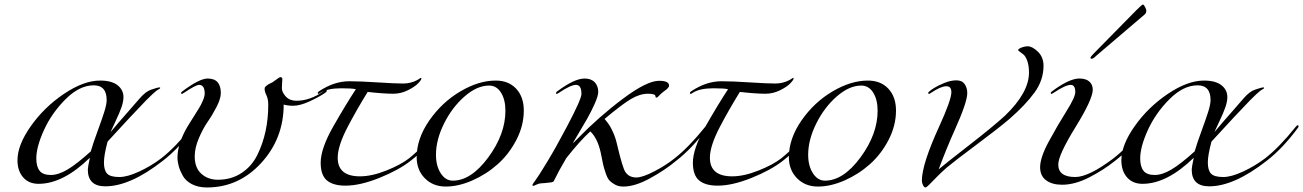

<svg xmlns="http://www.w3.org/2000/svg" viewBox="-20 -806 5742 846"><path d="M380 -139Q390 -174 409 -225.5Q428 -277 439 -311.5Q450 -346 450 -365Q450 -430 393 -430Q330 -430 269 -369Q208 -308 174 -233.5Q140 -159 140 -108Q140 -72 154.5 -53.5Q169 -35 204 -35Q237 -35 277.5 -59Q318 -83 380 -139ZM698 -98Q554 15 444 15Q367 15 367 -59Q367 -69 376 -111Q258 4 150 4Q107 4 82 -24.5Q57 -53 57 -100Q57 -167 116 -250.5Q175 -334 262 -392.5Q349 -451 421 -451Q472 -451 498 -430.5Q524 -410 524 -378Q524 -359 515.5 -334Q507 -309 489 -271.5Q471 -234 467 -224Q502 -266 545.5 -315Q589 -364 596 -373Q622 -403 646 -411Q675 -421 684 -421L686 -419Q686 -417 685 -416Q684 -415 679 -412.5Q674 -410 669 -406Q656 -396 624 -364Q559 -297 454 -182Q438 -122 438 -90Q438 -56 452 -41Q466 -26 506 -26Q541 -26 593 -50Q645 -74 690 -108Q752 -156 826 -248Q830 -254 834 -254Q838 -254 838 -250Q838 -248 836 -244Q768 -152 698 -98Z M895 -460Q953 -460 953 -396Q953 -372 935 -336.5Q917 -301 895.5 -270Q874 -239 856 -196.5Q838 -154 838 -117Q838 -66 867.5 -40Q897 -14 940 -14Q999 -14 1044 -43.5Q1089 -73 1113.5 -122.5Q1138 -172 1150 -227.5Q1162 -283 1162 -344Q1162 -370 1154 -386Q1146 -402 1146 -415Q1146 -419 1148 -422Q1150 -425 1154.5 -428.5Q1159 -432 1162 -434Q1165 -436 1171.5 -439Q1178 -442 1180 -443Q1186 -447 1194 -453Q1202 -459 1207.5 -462.5Q1213 -466 1216 -466Q1224 -466 1224 -457Q1224 -450 1223 -439.5Q1222 -429 1222 -418Q1222 -399 1239.5 -380.5Q1257 -362 1286 -362Q1346 -362 1406 -404Q1415 -410 1416 -410Q1420 -410 1420 -406Q1420 -402 1414 -398Q1387 -379 1344.5 -359.5Q1302 -340 1272 -340Q1259 -340 1248.5 -341.5Q1238 -343 1234 -344L1230 -346Q1230 -196 1131 -88Q1032 20 892 20Q853 20 825.5 5.5Q798 -9 785.5 -31.5Q773 -54 767.5 -74Q762 -94 762 -112Q762 -173 806 -248Q814 -261 831 -288Q848 -315 857 -329.5Q866 -344 874 -363Q882 -382 882 -394Q882 -432 857 -432Q843 -432 792 -398Q783 -392 782 -392Q778 -392 778 -396Q778 -400 784 -404Q859 -460 895 -460Z M1790 -98Q1738 -57 1652.5 -22.5Q1567 12 1502 12Q1448 12 1420.5 -11Q1393 -34 1393 -89Q1393 -151 1448 -248Q1504 -346 1548 -413Q1531 -417 1484 -417Q1424 -417 1394 -398Q1385 -392 1384 -392Q1380 -392 1380 -396Q1380 -400 1386 -404Q1452 -448 1519 -448Q1567 -448 1643 -443Q1719 -438 1756 -438Q1790 -438 1818 -453Q1822 -455 1825.5 -457.5Q1829 -460 1831.5 -461.5Q1834 -463 1835 -463L1837 -461Q1837 -454 1822 -438.5Q1807 -423 1776.5 -408Q1746 -393 1713 -393Q1670 -393 1600 -401Q1549 -318 1512 -247Q1468 -163 1468 -111Q1468 -29 1566 -29Q1618 -29 1682 -54.5Q1746 -80 1782 -108Q1848 -161 1918 -248Q1922 -254 1926 -254Q1930 -254 1930 -250Q1930 -248 1928 -244Q1860 -152 1790 -98Z M2164 -451Q2221 -451 2254.5 -415Q2288 -379 2288 -319Q2288 -253 2255.5 -190Q2223 -127 2173 -82.5Q2123 -38 2061.5 -11Q2000 16 1944 16Q1888 16 1852 -20.5Q1816 -57 1816 -113Q1816 -195 1871.5 -275Q1927 -355 2008 -403Q2089 -451 2164 -451ZM2135 -429Q2082 -429 2027 -381Q1972 -333 1936.5 -261.5Q1901 -190 1901 -124Q1901 -75 1922 -42.5Q1943 -10 1975 -10Q2056 -10 2131.5 -112.5Q2207 -215 2207 -318Q2207 -367 2187.5 -398Q2168 -429 2135 -429Z M2616 -401Q2616 -384 2600.5 -349Q2585 -314 2567 -282.5Q2549 -251 2528.5 -217Q2508 -183 2505 -177H2507L2524 -194Q2617 -290 2723.5 -370Q2830 -450 2884 -450Q2928 -450 2928 -429Q2928 -426 2926.5 -423Q2925 -420 2921.5 -416.5Q2918 -413 2915.5 -411Q2913 -409 2906 -404Q2899 -399 2896 -396Q2891 -392 2886 -386.5Q2881 -381 2878 -378.5Q2875 -376 2872 -376Q2868 -376 2868 -382Q2868 -393 2835 -393Q2799 -393 2759 -369Q2719 -345 2644 -282Q2658 -265 2665 -254.5Q2672 -244 2682.5 -220.5Q2693 -197 2700 -165Q2723 -68 2735 -49Q2751 -24 2784 -24Q2811 -24 2863 -51Q2915 -78 2952 -108Q3014 -156 3088 -248Q3092 -254 3096 -254Q3100 -254 3100 -250Q3100 -248 3098 -244Q3030 -152 2960 -98Q2911 -57 2844.5 -20.5Q2778 16 2727 16Q2706 16 2691 8Q2676 0 2666.5 -9.5Q2657 -19 2649 -42.5Q2641 -66 2637.5 -81.5Q2634 -97 2627 -133Q2613 -197 2581 -227Q2533 -183 2475 -109Q2443 -55 2420 -8Q2418 -4 2409 -2.5Q2400 -1 2382 0.5Q2364 2 2362 2Q2353 3 2342.5 8Q2332 13 2330 13Q2326 13 2326 9Q2326 6 2339.5 -12Q2353 -30 2391.5 -93.5Q2430 -157 2478 -248Q2542 -369 2542 -392Q2542 -432 2518 -432Q2495 -432 2444 -398Q2435 -392 2434 -392Q2430 -392 2430 -396Q2430 -400 2436 -404Q2511 -460 2556 -460Q2585 -460 2600.5 -443.5Q2616 -427 2616 -401Z M3430 -98Q3378 -57 3292.5 -22.5Q3207 12 3142 12Q3088 12 3060.5 -11Q3033 -34 3033 -89Q3033 -151 3088 -248Q3144 -346 3188 -413Q3171 -417 3124 -417Q3064 -417 3034 -398Q3025 -392 3024 -392Q3020 -392 3020 -396Q3020 -400 3026 -404Q3092 -448 3159 -448Q3207 -448 3283 -443Q3359 -438 3396 -438Q3430 -438 3458 -453Q3462 -455 3465.5 -457.5Q3469 -460 3471.5 -461.5Q3474 -463 3475 -463L3477 -461Q3477 -454 3462 -438.5Q3447 -423 3416.5 -408Q3386 -393 3353 -393Q3310 -393 3240 -401Q3189 -318 3152 -247Q3108 -163 3108 -111Q3108 -29 3206 -29Q3258 -29 3322 -54.5Q3386 -80 3422 -108Q3488 -161 3558 -248Q3562 -254 3566 -254Q3570 -254 3570 -250Q3570 -248 3568 -244Q3500 -152 3430 -98Z M3804 -451Q3861 -451 3894.5 -415Q3928 -379 3928 -319Q3928 -253 3895.5 -190Q3863 -127 3813 -82.5Q3763 -38 3701.5 -11Q3640 16 3584 16Q3528 16 3492 -20.5Q3456 -57 3456 -113Q3456 -195 3511.5 -275Q3567 -355 3648 -403Q3729 -451 3804 -451ZM3775 -429Q3722 -429 3667 -381Q3612 -333 3576.5 -261.5Q3541 -190 3541 -124Q3541 -75 3562 -42.5Q3583 -10 3615 -10Q3696 -10 3771.5 -112.5Q3847 -215 3847 -318Q3847 -367 3827.5 -398Q3808 -429 3775 -429Z M4242 -396Q4242 -356 4188 -236Q4152 -156 4116 -60Q4152 -90 4252.5 -168Q4353 -246 4408 -296Q4514 -398 4514 -486Q4514 -517 4506.5 -537.5Q4499 -558 4490 -565.5Q4481 -573 4473.5 -578Q4466 -583 4466 -586Q4466 -588 4472 -592Q4478 -596 4488.5 -599Q4499 -602 4508 -602Q4529 -602 4553.5 -578Q4578 -554 4578 -516Q4578 -453 4538.5 -398.5Q4499 -344 4428 -282Q4380 -241 4284 -169.5Q4188 -98 4152 -68Q4130 -49 4107.5 -26Q4085 -3 4073.5 8.5Q4062 20 4058 20Q4052 20 4047 10Q4042 0 4042 -10Q4042 -82 4118 -248Q4172 -366 4172 -400Q4172 -426 4150 -426Q4126 -426 4084 -398Q4075 -392 4074 -392Q4070 -392 4070 -396Q4070 -400 4076 -404Q4080 -408 4094.5 -417.5Q4109 -427 4138.5 -439.5Q4168 -452 4194 -452Q4219 -452 4230.5 -435.5Q4242 -419 4242 -396Z M4802 -573 4988 -762Q5012 -786 5016 -786Q5020 -786 5025.5 -775Q5031 -764 5031 -759Q5031 -747 5021 -740L4810 -560Q4797 -547 4790 -547Q4785 -547 4785 -552Q4785 -556 4802 -573ZM4795 -411Q4795 -369 4719 -246Q4643 -123 4643 -81Q4643 -26 4718 -26Q4777 -26 4886 -108Q4948 -156 5022 -248Q5026 -254 5030 -254Q5034 -254 5034 -250Q5034 -248 5032 -244Q4964 -152 4894 -98Q4843 -57 4779.5 -24.5Q4716 8 4660 8Q4616 8 4589.5 -11.5Q4563 -31 4563 -69Q4563 -112 4601.5 -183Q4640 -254 4679 -316Q4718 -378 4718 -400Q4718 -432 4698 -432Q4675 -432 4624 -398Q4615 -392 4614 -392Q4610 -392 4610 -396Q4610 -400 4616 -404Q4691 -460 4736 -460Q4765 -460 4780 -446.5Q4795 -433 4795 -411Z M5244 -139Q5254 -174 5273 -225.5Q5292 -277 5303 -311.5Q5314 -346 5314 -365Q5314 -430 5257 -430Q5194 -430 5133 -369Q5072 -308 5038 -233.5Q5004 -159 5004 -108Q5004 -72 5018.5 -53.5Q5033 -35 5068 -35Q5101 -35 5141.5 -59Q5182 -83 5244 -139ZM5562 -98Q5418 15 5308 15Q5231 15 5231 -59Q5231 -69 5240 -111Q5122 4 5014 4Q4971 4 4946 -24.5Q4921 -53 4921 -100Q4921 -167 4980 -250.5Q5039 -334 5126 -392.5Q5213 -451 5285 -451Q5336 -451 5362 -430.5Q5388 -410 5388 -378Q5388 -359 5379.5 -334Q5371 -309 5353 -271.5Q5335 -234 5331 -224Q5366 -266 5409.5 -315Q5453 -364 5460 -373Q5486 -403 5510 -411Q5539 -421 5548 -421L5550 -419Q5550 -417 5549 -416Q5548 -415 5543 -412.5Q5538 -410 5533 -406Q5520 -396 5488 -364Q5423 -297 5318 -182Q5302 -122 5302 -90Q5302 -56 5316 -41Q5330 -26 5370 -26Q5405 -26 5457 -50Q5509 -74 5554 -108Q5616 -156 5690 -248Q5694 -254 5698 -254Q5702 -254 5702 -250Q5702 -248 5700 -244Q5632 -152 5562 -98Z"/></svg>

Font: Miama Nueva
Style: Medium
Weight: 400
Italic angle: -28°
Version: Version 1.0